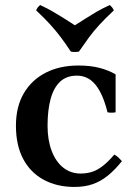

<svg xmlns="http://www.w3.org/2000/svg" viewBox="-20 -724 534 759"><path d="M274 15Q205 15 152.5 -13.5Q100 -42 71.5 -96Q43 -150 43 -227Q43 -302 74 -355Q105 -408 160.5 -436.5Q216 -465 290 -465Q338 -465 374 -455.5Q410 -446 437 -430V-280Q421 -277 405 -280Q387 -353 357.5 -389Q328 -425 284 -425Q243 -425 217.5 -401Q192 -377 180 -332.5Q168 -288 168 -227Q168 -170 184.5 -127Q201 -84 230.5 -61Q260 -38 298 -38Q324 -38 345 -45Q366 -52 387 -68.5Q408 -85 432 -113Q441 -108 448 -101.5Q455 -95 462 -87Q434 -52 406 -29.5Q378 -7 346.5 4Q315 15 274 15ZM414 -704Q425 -695 430 -683Q395 -650 372.5 -625.5Q350 -601 332 -576.5Q314 -552 292 -520Q276 -517 260 -520Q239 -552 220.5 -576.5Q202 -601 180 -625.5Q158 -650 123 -683Q127 -695 139 -704Q169 -690 191 -677Q213 -664 233 -651.5Q253 -639 276 -624Q300 -639 319.5 -651.5Q339 -664 361 -677Q383 -690 414 -704Z"/></svg>

Font: Poltawski Nowy SemiBold
Style: Regular
Weight: 600
Version: Version 1.001;gftools[0.9.25]